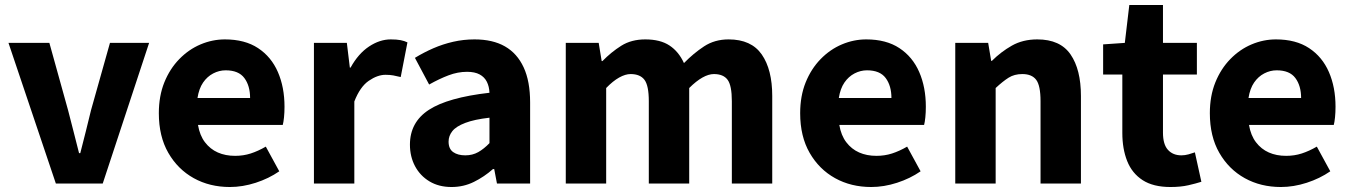

<svg xmlns="http://www.w3.org/2000/svg" viewBox="-20 -736 5418 770"><path d="M204 0 14 -564H178L253 -294Q264 -252 275 -208.5Q286 -165 297 -122H302Q313 -165 324 -208.5Q335 -252 345 -294L421 -564H578L392 0Z M902 14Q821 14 757 -21.5Q693 -57 655 -123Q617 -189 617 -282Q617 -351 639 -405.5Q661 -460 699 -499Q737 -538 784.5 -558Q832 -578 882 -578Q962 -578 1015 -543Q1068 -508 1094.5 -447Q1121 -386 1121 -308Q1121 -285 1119 -265.5Q1117 -246 1114 -235H774Q781 -193 802 -165.5Q823 -138 853.5 -124.5Q884 -111 923 -111Q956 -111 985.5 -120.5Q1015 -130 1046 -148L1100 -49Q1058 -20 1005.5 -3Q953 14 902 14ZM772 -343H983Q983 -392 960 -423Q937 -454 885 -454Q859 -454 835 -441.5Q811 -429 794.5 -405Q778 -381 772 -343Z M1239 0V-564H1371L1383 -465H1386Q1417 -521 1460 -549.5Q1503 -578 1547 -578Q1571 -578 1586.5 -575Q1602 -572 1614 -566L1587 -427Q1571 -431 1557.5 -433.5Q1544 -436 1526 -436Q1494 -436 1459 -412Q1424 -388 1401 -329V0Z M1791 14Q1740 14 1702.5 -8.5Q1665 -31 1644.5 -69.5Q1624 -108 1624 -156Q1624 -246 1700 -295.5Q1776 -345 1943 -364Q1942 -389 1932.5 -408Q1923 -427 1903.5 -437.5Q1884 -448 1853 -448Q1816 -448 1779 -434Q1742 -420 1701 -397L1644 -504Q1680 -526 1718 -542.5Q1756 -559 1797.5 -568.5Q1839 -578 1883 -578Q1956 -578 2005 -550Q2054 -522 2080 -466Q2106 -410 2106 -325V0H1973L1962 -58H1957Q1922 -27 1880.5 -6.5Q1839 14 1791 14ZM1846 -113Q1875 -113 1898 -126Q1921 -139 1943 -162V-264Q1882 -257 1845.5 -243Q1809 -229 1794 -210Q1779 -191 1779 -168Q1779 -139 1797.5 -126Q1816 -113 1846 -113Z M2249 0V-564H2381L2393 -491H2396Q2431 -527 2471.5 -552.5Q2512 -578 2568 -578Q2628 -578 2665 -553.5Q2702 -529 2723 -483Q2761 -522 2803.5 -550Q2846 -578 2902 -578Q2993 -578 3035 -517.5Q3077 -457 3077 -351V0H2915V-330Q2915 -393 2898 -416Q2881 -439 2843 -439Q2822 -439 2797 -425Q2772 -411 2744 -383V0H2582V-330Q2582 -393 2564.5 -416Q2547 -439 2509 -439Q2488 -439 2463 -425Q2438 -411 2411 -383V0Z M3474 14Q3393 14 3329 -21.5Q3265 -57 3227 -123Q3189 -189 3189 -282Q3189 -351 3211 -405.5Q3233 -460 3271 -499Q3309 -538 3356.5 -558Q3404 -578 3454 -578Q3534 -578 3587 -543Q3640 -508 3666.5 -447Q3693 -386 3693 -308Q3693 -285 3691 -265.5Q3689 -246 3686 -235H3346Q3353 -193 3374 -165.5Q3395 -138 3425.5 -124.5Q3456 -111 3495 -111Q3528 -111 3557.5 -120.5Q3587 -130 3618 -148L3672 -49Q3630 -20 3577.5 -3Q3525 14 3474 14ZM3344 -343H3555Q3555 -392 3532 -423Q3509 -454 3457 -454Q3431 -454 3407 -441.5Q3383 -429 3366.5 -405Q3350 -381 3344 -343Z M3811 0V-564H3943L3955 -492H3958Q3994 -528 4038 -553Q4082 -578 4140 -578Q4232 -578 4273.5 -517.5Q4315 -457 4315 -351V0H4153V-330Q4153 -393 4135.5 -416Q4118 -439 4080 -439Q4048 -439 4025 -424.5Q4002 -410 3973 -383V0Z M4674 14Q4605 14 4562.5 -13.5Q4520 -41 4500.5 -90Q4481 -139 4481 -203V-437H4404V-558L4491 -564L4509 -716H4644V-564H4780V-437H4644V-204Q4644 -157 4664 -135Q4684 -113 4718 -113Q4732 -113 4746.5 -117Q4761 -121 4772 -125L4798 -7Q4776 0 4745.5 7Q4715 14 4674 14Z M5117 14Q5036 14 4972 -21.5Q4908 -57 4870 -123Q4832 -189 4832 -282Q4832 -351 4854 -405.5Q4876 -460 4914 -499Q4952 -538 4999.5 -558Q5047 -578 5097 -578Q5177 -578 5230 -543Q5283 -508 5309.5 -447Q5336 -386 5336 -308Q5336 -285 5334 -265.5Q5332 -246 5329 -235H4989Q4996 -193 5017 -165.5Q5038 -138 5068.5 -124.5Q5099 -111 5138 -111Q5171 -111 5200.5 -120.5Q5230 -130 5261 -148L5315 -49Q5273 -20 5220.5 -3Q5168 14 5117 14ZM4987 -343H5198Q5198 -392 5175 -423Q5152 -454 5100 -454Q5074 -454 5050 -441.5Q5026 -429 5009.5 -405Q4993 -381 4987 -343Z"/></svg>

Font: Noto Sans HK Thin ExtraBold
Style: Regular
Weight: 800
Version: Version 2.004-H2;hotconv 1.0.118;makeotfexe 2.5.65603